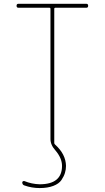

<svg xmlns="http://www.w3.org/2000/svg" viewBox="-20 -750 540 990"><path d="M75.2 -710Q65.4 -710 65.4 -720.2Q65.4 -730.5 75.2 -730.5H424.8Q434.6 -730.5 434.6 -720.2Q434.6 -710 424.8 -710H264.6Q259.8 -710 259.8 -705.1V-12.7Q259.8 -8.8 263.7 -4.9Q319.3 44.9 320.3 105.5Q320.3 124 314.9 141.6Q309.6 159.2 296.9 178.2Q284.2 197.3 254.9 208.5Q225.6 219.7 184.6 219.7Q143.6 219.7 105.5 206.1Q95.7 203.1 94.7 191.4Q94.7 187.5 97.7 185.1Q100.6 182.6 105.5 183.6Q143.6 199.2 184.6 200.2Q299.8 200.2 299.8 105.5Q299.8 65.4 265.6 25.4Q239.3 -3.9 240.2 -35.2V-705.1Q240.2 -710 235.4 -710Z"/></svg>

Font: Rounded Mgen+ 1mn thin
Style: Regular
Weight: 100
Designer: [Source Han Sans]
Ryoko NISHIZUKA  (kana & ideographs); Paul D. Hunt (Latin, Greek & Cyrillic); Wenlong ZHANG  (bopomofo
Version: Version 1.059.20150602